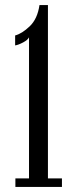

<svg xmlns="http://www.w3.org/2000/svg" viewBox="-20 -741 307 761"><path d="M41 0V-34H95V-593Q90 -582.5 71.5 -572.8Q53 -563 40 -561V-600.5Q67 -607.5 97.8 -636.8Q128.5 -666 136.5 -721H170V-34H225.5V0Z"/></svg>

Font: Imbue 10pt
Style: Regular
Weight: 400
Designer: Tyler Finck
Foundry: Etcetera Type Company
Version: Version 1.102; ttfautohint (v1.8.3)